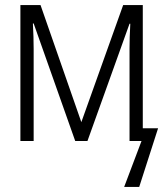

<svg xmlns="http://www.w3.org/2000/svg" viewBox="-20 -553 640 753"><path d="M600 -50 526 180H467L535 0H488V-363Q488 -405 491 -460H488L323 0H275L112 -461H109Q112 -407 112 -361V0H60V-533H139L299 -74L463 -533H540V-50Z"/></svg>

Font: Noto Sans Mono UI Light
Style: Regular
Weight: 300
Monospace: yes
Designer: Monotype Design team
Foundry: Monotype Imaging Inc.
Version: Version 1.000